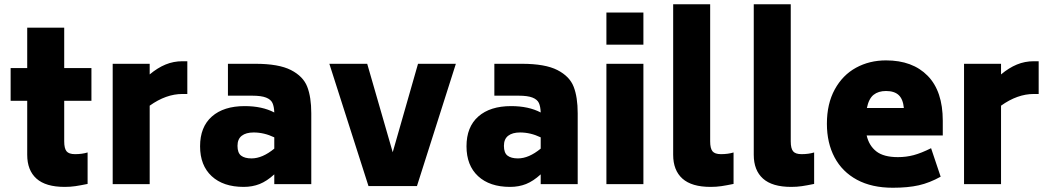

<svg xmlns="http://www.w3.org/2000/svg" viewBox="-20 -866 4935 903"><path d="M282 -392V-201Q282 -168 293 -154.5Q304 -141 333 -141Q366 -141 392 -149V-1Q358 6 334.5 9.5Q311 13 284 13Q195 13 151.5 -26Q108 -65 108 -138V-392H30V-546H108V-736H282V-546H410V-392Z M861 -578V-424H838Q761 -424 684 -369V0H510V-566H684V-516Q721 -547 758.5 -562.5Q796 -578 838 -578Z M1444 -333V0H1270V-46Q1235 -14 1201 -0.5Q1167 13 1126 13Q1030 13 975.5 -37.5Q921 -88 921 -178Q921 -269 976.5 -318Q1032 -367 1131 -367Q1213 -367 1270 -337Q1269 -365 1261.5 -381.5Q1254 -398 1231.5 -407Q1209 -416 1166 -416H1052V-566H1181Q1291 -566 1348.5 -536.5Q1406 -507 1425 -458Q1444 -409 1444 -333ZM1270 -167V-220Q1222 -243 1173 -243Q1137 -243 1117 -227.5Q1097 -212 1097 -180Q1097 -147 1114 -134Q1131 -121 1163 -121Q1214 -121 1270 -167Z M2124 -566 1941 9H1713L1529 -566H1707L1827 -150L1946 -566Z M2697 -333V0H2523V-46Q2488 -14 2454 -0.5Q2420 13 2379 13Q2283 13 2228.5 -37.5Q2174 -88 2174 -178Q2174 -269 2229.5 -318Q2285 -367 2384 -367Q2466 -367 2523 -337Q2522 -365 2514.5 -381.5Q2507 -398 2484.5 -407Q2462 -416 2419 -416H2305V-566H2434Q2544 -566 2601.5 -536.5Q2659 -507 2678 -458Q2697 -409 2697 -333ZM2523 -167V-220Q2475 -243 2426 -243Q2390 -243 2370 -227.5Q2350 -212 2350 -180Q2350 -147 2367 -134Q2384 -121 2416 -121Q2467 -121 2523 -167Z M2832 -807H3006V-656H2832ZM2832 -566H3006V0H2832Z M3146 -138V-846H3320V-201Q3320 -168 3331 -154.5Q3342 -141 3371 -141Q3404 -141 3430 -149V-1Q3396 6 3372.5 9.5Q3349 13 3322 13Q3233 13 3189.5 -26Q3146 -65 3146 -138Z M3525 -138V-846H3699V-201Q3699 -168 3710 -154.5Q3721 -141 3750 -141Q3783 -141 3809 -149V-1Q3775 6 3751.5 9.5Q3728 13 3701 13Q3612 13 3568.5 -26Q3525 -65 3525 -138Z M4203 -127Q4242 -127 4277.5 -136.5Q4313 -146 4359 -169L4404 -35Q4352 -6 4301 5.5Q4250 17 4179 17Q4080 17 4010.5 -20.5Q3941 -58 3905 -126Q3869 -194 3869 -284Q3869 -378 3906 -445.5Q3943 -513 4006 -547.5Q4069 -582 4147 -582Q4272 -582 4343 -509.5Q4414 -437 4414 -298V-229H4056Q4067 -181 4101.5 -154Q4136 -127 4203 -127ZM4057 -358H4231Q4227 -400 4206.5 -419Q4186 -438 4147 -438Q4111 -438 4088.5 -420Q4066 -402 4057 -358Z M4865 -578V-424H4842Q4765 -424 4688 -369V0H4514V-566H4688V-516Q4725 -547 4762.5 -562.5Q4800 -578 4842 -578Z"/></svg>

Font: Biryani Black
Style: Regular
Weight: 900
Designer: Dan Reynolds and Mathieu Reguer
Foundry: Dan Reynolds and Mathieu Reguer
Version: Version 1.004; ttfautohint (v1.1) -l 5 -r 5 -G 72 -x 0 -D la